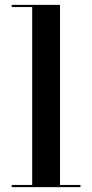

<svg xmlns="http://www.w3.org/2000/svg" viewBox="-20 -770 379 790"><path d="M28 -9V0H311V-9H227V-750H28V-741H112.5V-9Z"/></svg>

Font: Bodoni* 24pt Medium
Style: Regular
Weight: 500
Version: Version 2.3